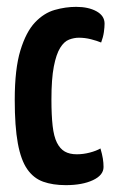

<svg xmlns="http://www.w3.org/2000/svg" viewBox="-20 -530 338 560"><path d="M172 10Q134 10 106 0Q78 -10 59.5 -36.5Q41 -63 32 -112Q23 -161 23 -239Q23 -329 39.5 -383Q56 -437 82 -464.5Q108 -492 139.5 -501Q171 -510 202 -510Q238 -510 261.5 -497Q285 -484 285 -461Q285 -451 283 -436.5Q281 -422 275 -406Q263 -411 245.5 -415.5Q228 -420 210 -420Q196 -420 181.5 -414.5Q167 -409 155.5 -390.5Q144 -372 137 -336Q130 -300 130 -240Q130 -194 133.5 -163Q137 -132 146 -114Q155 -96 169 -88Q183 -80 204 -80Q223 -80 242 -85Q261 -90 273 -97Q278 -80 280 -67.5Q282 -55 282 -43Q282 -19 251 -4.5Q220 10 172 10Z"/></svg>

Font: Yanone Kaffeesatz SemiBold
Style: Regular
Weight: 600
Designer: Yanone (Cyrillic: Daniel Pouzeot, Huerta Tipografica, and Cyreal)
Foundry: Yanone
Version: Version 2.003